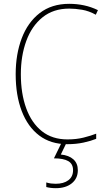

<svg xmlns="http://www.w3.org/2000/svg" viewBox="-20 -744 570 1004"><path d="M332 10Q245 10 185 -35.5Q125 -81 93.5 -163.5Q62 -246 62 -356Q62 -460 93.5 -543.5Q125 -627 187.5 -675.5Q250 -724 342 -724Q382 -724 419.5 -716Q457 -708 492 -691L481 -667Q445 -687 409 -693Q373 -699 342 -699Q259 -699 202.5 -653.5Q146 -608 117.5 -530Q89 -452 89 -356Q89 -255 117 -178Q145 -101 199 -58Q253 -15 333 -15Q379 -15 417 -24.5Q455 -34 483 -45V-18Q456 -7 417 1.5Q378 10 332 10ZM272 240Q244 240 222 234V210Q234 214 247 215.5Q260 217 271 217Q313 217 337.5 198.5Q362 180 362 146Q362 113 337 98.5Q312 84 262 84L303 0H329L298 64Q340 68 363.5 89Q387 110 387 146Q387 189 355.5 214.5Q324 240 272 240Z"/></svg>

Font: Noto Sans Mono Condensed Thin
Style: Regular
Weight: 100
Width: 3
Designer: Monotype Design Team
Foundry: Monotype Imaging Inc.
Version: Version 2.014; ttfautohint (v1.8.4.7-5d5b)